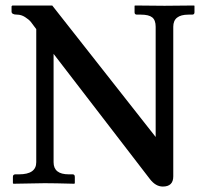

<svg xmlns="http://www.w3.org/2000/svg" viewBox="-20 -666 750 698"><path d="M545.9 -568.8Q545.9 -592.8 533.4 -602.8Q521 -612.8 492.2 -612.8H478Q469.2 -612.8 469.2 -621.1V-645L471.2 -646Q539.1 -645 578.1 -645L685.1 -646L687 -645V-621.1Q687 -613.3 679.2 -612.8H665Q609.9 -612.8 609.9 -568.8V-24.9Q609.9 12.2 571.8 12.2Q545.9 12.2 524.9 -15.1L174.8 -470.2V-76.2Q174.8 -32.2 230 -32.2H244.1Q252 -32.2 252 -22.9V0L250 2Q176.8 0 142.1 0Q142.1 0 28.8 2L26.9 0V-22.9Q26.9 -31.7 35.2 -32.2H48.8Q111.8 -32.2 111.8 -76.2V-560.1Q99.6 -577.1 92.3 -586.2Q85 -595.2 71 -604Q57.1 -612.8 42 -612.8Q22 -612.8 22 -624V-643.1L24.9 -646H169.9L545.9 -168Z"/></svg>

Font: Linux Libertine
Style: Semibold
Weight: 600
Designer: Philipp H. Poll
Foundry: Philipp H. Poll
Version: Version 5.1.2 ; ttfautohint (v0.9)